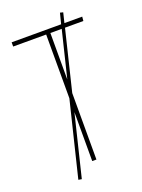

<svg xmlns="http://www.w3.org/2000/svg" viewBox="-151 -805 694 940"><g transform="rotate(-20 196.0 -335.5)"><path d="M378.9 -659.2H283.2L207 -346.2V0H185.1V-254.9L106.9 65.9L89.8 63L185.1 -327.1V-659.2H13.2V-681.2H271L285.2 -736.8L300.8 -732.9L288.1 -681.2H380.9ZM207 -417 266.1 -659.2H207Z"/></g></svg>

Font: Fira Sans Compressed Thin
Style: Regular
Weight: 100
Width: 1
Designer: Carrois Corporate & Edenspiekermann AG
Foundry: Carrois Corporate GbR & Edenspiekermann AG
Version: Version 4.203;PS 004.203;hotconv 1.0.88;makeotf.lib2.5.64775